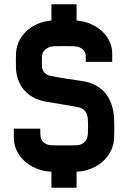

<svg xmlns="http://www.w3.org/2000/svg" viewBox="-20 -800 600 900"><path d="M339 5C441 0 512 -71 515 -153C516 -170 516 -225 515 -241C512 -325 473 -406 360 -421C312 -428 268 -434 214 -445C199 -448 179 -461 177 -487C176 -498 176 -528 177 -539C180 -565 205 -582 232 -583C249 -584 313 -584 329 -583C356 -582 382 -565 382 -539V-510H506V-549C506 -629 436 -695 339 -704V-780H221V-704C124 -695 58 -629 55 -549C54 -525 54 -501 55 -477C58 -417 93 -340 198 -323C246 -315 290 -308 345 -298C376 -292 390 -270 392 -241C393 -227 393 -188 392 -173C389 -133 364 -120 337 -119C318 -118 243 -118 223 -119C196 -120 169 -133 169 -173V-197H45V-153C45 -71 119 0 221 5V80H339Z"/></svg>

Font: Fervojo
Style: Bold
Weight: 700
Designer: kohakuno
Version: ver.1.0